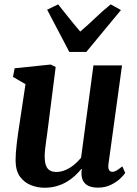

<svg xmlns="http://www.w3.org/2000/svg" viewBox="-20 -870 644 900"><path d="M188.5 10Q156.5 10 125.8 -1.8Q95 -13.5 74.2 -41.2Q53.5 -69 53 -117.5Q53 -135 54.5 -155.8Q56 -176.5 58.8 -199.8Q61.5 -223 65 -246.8Q68.5 -270.5 72 -293L99.5 -475.5L41 -509.5L48.5 -550L217.5 -567.5L241 -556L207 -289Q204.5 -267.5 201.5 -246.2Q198.5 -225 195.8 -205Q193 -185 191.2 -167.8Q189.5 -150.5 189.5 -137.5Q189.5 -109.5 195.8 -93.5Q202 -77.5 214.2 -70.8Q226.5 -64 244.5 -64Q266.5 -64 288 -73.5Q309.5 -83 327.8 -98.2Q346 -113.5 360 -130.5L418 -563.5H552L488.5 -101.5Q486 -82 491.2 -73.2Q496.5 -64.5 506.5 -64.5Q515.5 -64.5 525.2 -70Q535 -75.5 553.5 -90L567 -59.5Q562.5 -51.5 545.5 -34.8Q528.5 -18 501.2 -4.2Q474 9.5 439 9.5Q402 9.5 383.5 -5.5Q365 -20.5 362.5 -46.5Q362 -49 362 -52.5Q362 -56 362 -60.2Q362 -64.5 362.5 -69Q363 -73.5 363.5 -77.5L362 -78.5Q348.5 -62.5 331.8 -46.8Q315 -31 293.8 -18.2Q272.5 -5.5 246.2 2.2Q220 10 188.5 10ZM305 -626.5 201 -824.5 252.5 -849.5Q277.5 -818.5 303.2 -786Q329 -753.5 356 -722Q393 -753.5 426.8 -786Q460.5 -818.5 499 -849.5L547 -823L384.5 -626.5Z"/></svg>

Font: Merriweather Light 18pt
Style: Bold Italic
Weight: 700
Italic angle: -7.8°
Version: Version 2.101